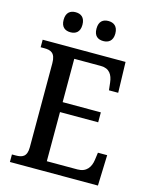

<svg xmlns="http://www.w3.org/2000/svg" viewBox="-132 -997 855 1083"><g transform="rotate(15 295.0 -456.0)"><path d="M365 -795C394 -795 420 -810 420 -853C420 -897 394 -912 365 -912C334 -912 310 -897 310 -853C310 -810 334 -795 365 -795ZM173 -795C203 -795 228 -810 228 -853C228 -897 203 -912 173 -912C143 -912 118 -897 118 -853C118 -810 143 -795 173 -795ZM33 0H547L553 -179H499L493 -135C487 -93 465 -58 412 -58H233V-345H456V-403H233V-656H388C439 -656 458 -623 463 -579L468 -535H522L517 -714H33V-670H55C91 -670 120 -661 120 -600V-109C120 -53 92 -44 55 -44H33Z"/></g></svg>

Font: Noto Serif SemiCondensed Medium
Style: Regular
Weight: 500
Width: 4
Designer: Monotype Design Team
Foundry: Monotype Imaging Inc.
Version: Version 2.014